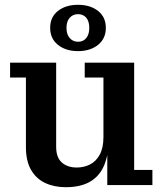

<svg xmlns="http://www.w3.org/2000/svg" viewBox="-20 -771 675 800"><path d="M254 9Q206 9 168.5 -8.5Q131 -26 109.5 -63Q88 -100 88 -158V-448H22V-510H214V-159Q214 -115 237.5 -94Q261 -73 300 -73Q329 -73 354.5 -85.5Q380 -98 395.5 -126.5Q411 -155 411 -200L434 -201Q434 -133 415.5 -86Q397 -39 357 -15Q317 9 254 9ZM427 0V-166L411 -164V-448H333V-510H539V-63H615V0ZM305 -558Q254 -558 221.5 -584Q189 -610 189 -655Q189 -700 221.5 -725.5Q254 -751 305 -751Q356 -751 388.5 -725.5Q421 -700 421 -655Q421 -610 388.5 -584Q356 -558 305 -558ZM305 -597Q327 -597 339.5 -612.5Q352 -628 352 -655Q352 -682 339.5 -697Q327 -712 305 -712Q284 -712 270.5 -697Q257 -682 257 -655Q257 -628 270.5 -612.5Q284 -597 305 -597Z"/></svg>

Font: Montagu Slab 120pt Medium
Style: Regular
Weight: 500
Designer: Florian Karsten
Foundry: Florian Karsten
Version: Version 1.000